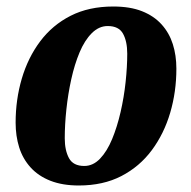

<svg xmlns="http://www.w3.org/2000/svg" viewBox="-20 -550 587 590"><path d="M222 20Q172 20 135 5.5Q98 -9 74 -35.5Q50 -62 39 -97Q28 -132 28 -173Q28 -244 47 -308.5Q66 -373 103.5 -423Q141 -473 197 -501.5Q253 -530 328 -530Q380 -530 416.5 -515.5Q453 -501 476.5 -475Q500 -449 511 -414.5Q522 -380 522 -339Q522 -268 503 -203.5Q484 -139 446.5 -88.5Q409 -38 353 -9Q297 20 222 20ZM239 -40Q266 -40 287.5 -62.5Q309 -85 324.5 -122.5Q340 -160 350.5 -205.5Q361 -251 366 -298Q371 -345 371 -385Q371 -423 358 -446.5Q345 -470 311 -470Q284 -470 262 -448Q240 -426 224.5 -389Q209 -352 199 -306.5Q189 -261 184 -214Q179 -167 179 -125Q179 -88 192 -64Q205 -40 239 -40Z"/></svg>

Font: Sansita Swashed Light SemiBold
Style: Regular
Weight: 600
Version: Version 1.003